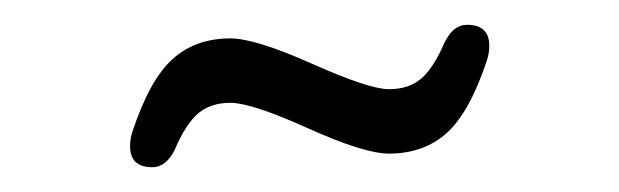

<svg xmlns="http://www.w3.org/2000/svg" viewBox="-20 -375 500 155"><path d="M121 -254Q114 -240 103 -240Q85 -240 85 -257Q85 -263 87 -269Q101 -311 119.5 -327.5Q138 -344 166 -344Q186 -344 232 -323.5Q278 -303 294 -303Q310 -303 320 -311.5Q330 -320 339 -341Q346 -355 357 -355Q375 -355 375 -338Q375 -332 373 -326Q359 -284 340.5 -267.5Q322 -251 294 -251Q274 -251 228.5 -271.5Q183 -292 166 -292Q150 -292 140 -283.5Q130 -275 121 -254Z"/></svg>

Font: Quicksand
Style: Regular
Weight: 400
Designer: Andrew Paglinawan
Foundry: Andrew Paglinawan
Version: 1.002